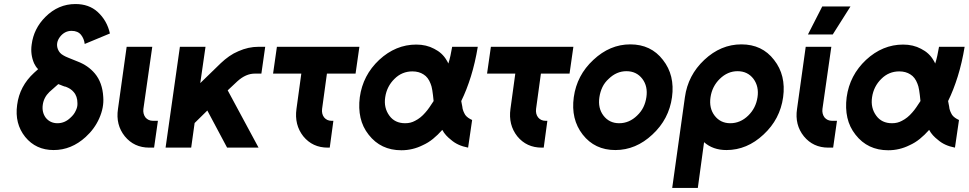

<svg xmlns="http://www.w3.org/2000/svg" viewBox="-20 -732 4803 952"><path d="M354 -712Q269 -712 205 -648Q147 -590 137 -511Q130 -462 149 -418Q153 -410 157.5 -403Q162 -396 169 -389L149 -371Q77 -305 65 -212Q52 -119 105 -53Q158 12 246 12Q334 12 405 -53Q449 -93 472 -145Q484 -172 489 -198.5Q494 -225 492 -251Q488 -323 450 -368Q433 -388 412 -402.5Q391 -417 365 -427Q338 -438 320.5 -445Q303 -452 295 -457Q284 -463 277.5 -470.5Q271 -478 267 -488Q255 -520 278 -550Q301 -579 335 -579Q366 -579 382 -559Q397 -540 400 -514L525 -566Q511 -630 464 -673Q421 -712 354 -712ZM269 -315Q273 -314 278.5 -311.5Q284 -309 292 -306Q297 -304 300.5 -303Q304 -302 306 -302Q332 -292 345 -276Q364 -255 364 -220Q365 -201 355 -182Q351 -173 344.5 -164.5Q338 -156 329 -148Q301 -121 265 -121Q229 -121 207 -148Q187 -175 192 -212Q197 -249 225 -276Z M608 -500 565 -192Q553 -113 599 -56Q645 0 720 0H744L763 -133H739Q715 -133 701 -150Q688 -168 691 -192L735 -500Z M872 -500 801 0H928L945 -122L1008 -184L1106 0H1262L1109 -284L1157 -329Q1199 -367 1243 -367H1276L1295 -500H1262Q1211 -500 1162 -478Q1138 -468 1116.5 -453Q1095 -438 1075 -419L973 -320L999 -500Z M1353 -500 1334 -367H1474L1450 -192Q1439 -113 1484 -56Q1530 0 1605 0H1615L1633 -133H1624Q1601 -133 1587 -150Q1574 -167 1577 -192L1601 -367H1743L1762 -500Z M2044 -511Q1942 -511 1860 -435Q1779 -359 1764 -250Q1757 -195 1767.5 -148.5Q1778 -102 1808 -64Q1868 13 1970 13Q2026 13 2076 -12Q2103 -24 2127 -43.5Q2151 -63 2173 -88Q2181 -73 2192 -61Q2203 -49 2216 -39Q2233 -24 2254 -14.5Q2275 -5 2301 0L2321 -137Q2310 -142 2301.5 -148Q2293 -154 2287 -162Q2282 -170 2277.5 -181Q2273 -192 2272 -205Q2271 -208 2270 -215Q2269 -222 2267 -231Q2294 -286 2315 -353.5Q2336 -421 2349 -500H2222Q2218 -477 2213.5 -456Q2209 -435 2203 -417Q2201 -421 2199 -425.5Q2197 -430 2194 -434Q2173 -470 2133 -490Q2094 -511 2044 -511ZM2025 -378Q2057 -378 2080 -363Q2103 -349 2115 -317Q2120 -306 2123.5 -284.5Q2127 -263 2130 -231Q2119 -214 2109 -199.5Q2099 -185 2089 -174Q2066 -147 2038 -133Q2027 -127 2015 -124Q2003 -121 1989 -121Q1938 -121 1911 -158Q1882 -197 1890 -250Q1898 -304 1936 -341Q1973 -378 2025 -378Z M2414 -500 2395 -367H2535L2511 -192Q2500 -113 2545 -56Q2591 0 2666 0H2676L2694 -133H2685Q2662 -133 2648 -150Q2635 -167 2638 -192L2662 -367H2804L2823 -500Z M3105 -512Q3004 -512 2922 -435Q2840 -359 2825 -250Q2810 -141 2869 -65Q2929 12 3031 12Q3133 12 3215 -65Q3297 -141 3312 -250Q3327 -359 3267 -435Q3208 -512 3105 -512ZM3086 -379Q3136 -379 3165 -341Q3193 -304 3185 -250Q3181 -223 3170 -200.5Q3159 -178 3139 -159Q3100 -121 3050 -121Q3001 -121 2972 -159Q2944 -196 2952 -250Q2956 -277 2967 -300Q2978 -323 2998 -341Q3037 -379 3086 -379Z M3637 -379Q3687 -379 3716 -341Q3744 -303 3736 -250Q3728 -196 3690 -159Q3651 -121 3601 -121Q3552 -121 3523 -159Q3495 -196 3503 -250Q3511 -304 3549 -341Q3588 -379 3637 -379ZM3656 -512Q3554 -512 3472 -435Q3391 -359 3376 -250L3313 200H3440L3471 -27Q3515 12 3582 12Q3684 12 3766 -65Q3848 -141 3863 -250Q3878 -359 3818 -435Q3759 -512 3656 -512Z M3975 -500 3932 -192Q3920 -113 3966 -56Q4012 0 4087 0H4111L4130 -133H4106Q4082 -133 4068 -150Q4055 -168 4058 -192L4102 -500ZM3986 -561H4109L4197 -700H4057Z M4458 -511Q4356 -511 4274 -435Q4193 -359 4178 -250Q4171 -195 4181.5 -148.5Q4192 -102 4222 -64Q4282 13 4384 13Q4440 13 4490 -12Q4517 -24 4541 -43.5Q4565 -63 4587 -88Q4595 -73 4606 -61Q4617 -49 4630 -39Q4647 -24 4668 -14.5Q4689 -5 4715 0L4735 -137Q4724 -142 4715.5 -148Q4707 -154 4701 -162Q4696 -170 4691.5 -181Q4687 -192 4686 -205Q4685 -208 4684 -215Q4683 -222 4681 -231Q4708 -286 4729 -353.5Q4750 -421 4763 -500H4636Q4632 -477 4627.5 -456Q4623 -435 4617 -417Q4615 -421 4613 -425.5Q4611 -430 4608 -434Q4587 -470 4547 -490Q4508 -511 4458 -511ZM4439 -378Q4471 -378 4494 -363Q4517 -349 4529 -317Q4534 -306 4537.5 -284.5Q4541 -263 4544 -231Q4533 -214 4523 -199.5Q4513 -185 4503 -174Q4480 -147 4452 -133Q4441 -127 4429 -124Q4417 -121 4403 -121Q4352 -121 4325 -158Q4296 -197 4304 -250Q4312 -304 4350 -341Q4387 -378 4439 -378Z"/></svg>

Font: Unageo
Style: Bold-Italic
Weight: 700
Designer: Richard Sepsi
Foundry: Richard Sepsi
Version: Version 2.000